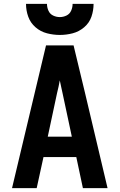

<svg xmlns="http://www.w3.org/2000/svg" viewBox="-20 -969 616 989"><path d="M42 0H169L204 -160H373L407 0H534L418 -490L359 -735H217ZM350 -265H226L274 -490Q278 -506 281.5 -522Q285 -538 288 -555Q292 -538 295 -522Q298 -506 302 -490ZM288 -789Q322 -789 354.5 -797.5Q387 -806 413.5 -828.5Q440 -851 451 -883Q462 -915 462 -949H354Q354 -931 346.5 -914Q339 -897 322.5 -889Q306 -881 288 -881Q270 -881 253.5 -889Q237 -897 229.5 -914Q222 -931 222 -949H114Q114 -915 125.5 -883Q137 -851 163 -828.5Q189 -806 222 -797.5Q255 -789 288 -789Z"/></svg>

Font: Iosevka Sparkle
Style: Bold
Weight: 700
Designer: Belleve Invis
Foundry: Belleve Invis
Version: Version 4.5.0; ttfautohint (v1.8.3)